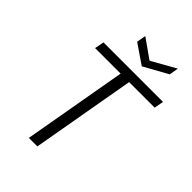

<svg xmlns="http://www.w3.org/2000/svg" viewBox="-258 -1007 1117 1117"><g transform="rotate(45 300.5 -449.0)"><path d="M197 0 310 -642H100L111 -700H601L590 -642H380L267 0ZM525 -898 515 -841 367 -759 247 -841 257 -898 376 -814Z"/></g></svg>

Font: DM Sans 10pt Light
Style: Italic
Weight: 300
Italic angle: -10°
Version: Version 4.004;gftools[0.9.30]